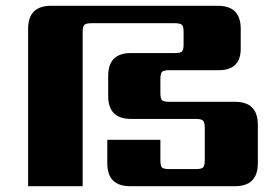

<svg xmlns="http://www.w3.org/2000/svg" viewBox="-20 -642 942 662"><path d="M350 -160H533V-90Q533 -70 538.5 -64.5Q544 -59 564 -59H655Q674 -59 680 -64.5Q686 -70 686 -90V-201Q686 -220 680 -226Q674 -232 655 -232H432Q353 -232 353 -311V-380Q353 -459 431 -459H580Q601 -459 607 -464Q613 -469 613 -488V-531Q613 -550 607.5 -556Q602 -562 582 -562H296Q276 -562 270.5 -556Q265 -550 265 -531V0H77V-543Q77 -622 156 -622H731Q810 -622 810 -543V-474Q810 -400 734 -400H564Q544 -400 538.5 -394Q533 -388 533 -369V-322Q533 -302 538.5 -296.5Q544 -291 564 -291H790Q869 -291 869 -212V-79Q869 0 790 0H429Q350 0 350 -79Z"/></svg>

Font: Sarpanch ExtraBold
Style: Regular
Weight: 800
Designer: Manushi Parikh (Devanagari and Latin), Jyotish Sonowal (Devanagari)
Foundry: Indian Type Foundry
Version: Version 2.004;PS 1.0;hotconv 1.0.78;makeotf.lib2.5.61930; tt